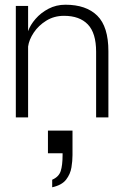

<svg xmlns="http://www.w3.org/2000/svg" viewBox="-20 -497 526 813"><path d="M47 0V-472H99V-365Q108 -391 130.5 -417Q153 -443 185.5 -460Q218 -477 257 -477Q345 -477 392 -430.5Q439 -384 439 -280V0H387V-278Q387 -357 352 -393.5Q317 -430 251 -430Q209 -430 176 -409.5Q143 -389 123 -359Q103 -329 99 -300V0ZM201 296V264Q229 252 237 227.5Q245 203 245 160V152H183V56H287V160Q287 184 282.5 212Q278 240 260 263.5Q242 287 201 296Z"/></svg>

Font: Lil Grotesk Light
Style: Regular
Weight: 300
Designer: Bastien Sozeau
Foundry: NBR — Bastien Sozeau
Version: Version 3.003; ttfautohint (v1.8.4.7-5d5b);gftools[0.9.33]